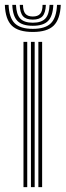

<svg xmlns="http://www.w3.org/2000/svg" viewBox="-44 -773 271 793"><path d="M114.5 0V-600H130V0ZM53 0V-600H68.5V0ZM83.8 0V-600H99.2V0ZM91.5 -641Q31.8 -641 5 -667Q-21.8 -693 -24 -753H-8.5Q-6.5 -699.8 16.8 -676.8Q40 -653.8 91.5 -653.8Q142.8 -653.8 166 -676.8Q189.2 -699.8 191.5 -753H207Q204.2 -693 177.5 -667Q150.8 -641 91.5 -641ZM91.5 -666.5Q47.8 -666.5 28.1 -686.5Q8.5 -706.5 6.8 -753H22Q23.5 -713.5 39.6 -696.4Q55.8 -679.2 91.5 -679.2Q127.2 -679.2 143.2 -696.4Q159.2 -713.5 160.8 -753H176.2Q174.2 -706.5 154.6 -686.5Q135 -666.5 91.5 -666.5ZM91.5 -692Q63.5 -692 51 -706.1Q38.5 -720.2 37.5 -753H51Q51.2 -727 61.1 -715.9Q71 -704.8 91.5 -704.8Q112 -704.8 121.9 -715.9Q131.8 -727 131.8 -753H145.5Q144.2 -720.2 131.8 -706.1Q119.2 -692 91.5 -692Z"/></svg>

Font: Big Shoulders Inline Display Medium
Style: Regular
Weight: 500
Designer: Patric King
Foundry: XO Type Co
Version: Version 1.000